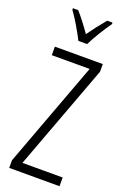

<svg xmlns="http://www.w3.org/2000/svg" viewBox="-177 -1003 697 1058"><g transform="rotate(20 171.0 -473.5)"><path d="M146 -788H197C220 -835 258 -896 288 -938V-947H257C223 -906 202 -879 172 -837C145 -876 112 -919 87 -947H56V-938C85 -899 122 -835 146 -788ZM322 0V-51H86L316 -669V-714H35V-664H257L27 -45V0Z"/></g></svg>

Font: Noto Sans Lao ExtraCondensed Light
Style: Regular
Weight: 300
Width: 2
Designer: Monotype Design Team
Foundry: Monotype Imaging Inc.
Version: Version 2.003